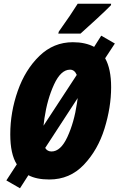

<svg xmlns="http://www.w3.org/2000/svg" viewBox="-20 -951 635 1028"><path d="M14 15 70 -71Q35 -126 35 -232Q35 -350 75 -464Q115 -578 191 -651.5Q267 -725 370 -725Q437 -725 484 -700L522 -760L595 -718L543 -639Q575 -582 575 -484Q575 -377 539.5 -262.5Q504 -148 429 -69Q354 10 244 10Q175 10 132 -13L87 57ZM391 -550Q379 -578 355 -578Q306 -578 269.5 -499Q233 -420 218 -318Q214 -289 213 -278ZM392 -398Q394 -408 396 -426L222 -159Q233 -140 256 -140Q305 -140 341 -218Q377 -296 392 -398ZM295 -782Q362 -876 396 -931H575L574 -923Q554 -902 499 -851Q444 -800 411 -771H292Z"/></svg>

Font: Noto Sans UI CondBlack
Style: Italic
Weight: 900
Width: 3
Italic angle: -12°
Designer: Monotype Design Team
Foundry: Monotype Imaging Inc.
Version: Version 1.001